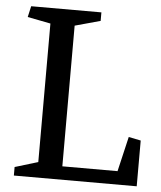

<svg xmlns="http://www.w3.org/2000/svg" viewBox="-51 -745 664 790"><g transform="rotate(5 281.0 -350.0)"><path d="M492.7 -199.2 543 -189V0H35.6V-35.2L130.9 -64V-636.2L35.6 -654.8L45.9 -700.2H335.9V-665L231 -636.2V-55.2H459Z"/></g></svg>

Font: Brawler
Style: Regular
Weight: 400
Version: Version 1.000